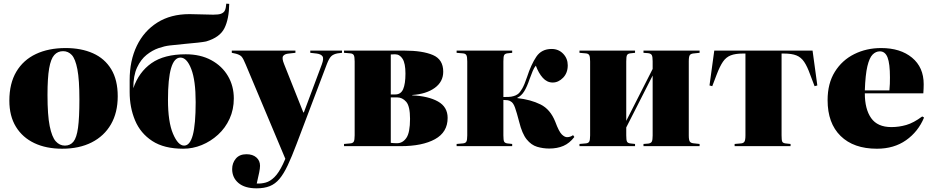

<svg xmlns="http://www.w3.org/2000/svg" viewBox="-20 -797 5084 1047"><path d="M319 14Q232 14 167.5 -16.5Q103 -47 67 -105.5Q31 -164 31 -248Q31 -342 69 -406Q107 -470 176 -502.5Q245 -535 338 -535Q423 -535 487 -506.5Q551 -478 586.5 -419.5Q622 -361 622 -272Q622 -183 585 -119Q548 -55 480 -20.5Q412 14 319 14ZM334 -3Q363 -3 380.5 -24.5Q398 -46 405.5 -100.5Q413 -155 413 -254Q413 -362 402 -419Q391 -476 371.5 -497Q352 -518 324 -518Q295 -518 276 -497Q257 -476 248 -424Q239 -372 239 -279Q239 -169 251 -109.5Q263 -50 284 -26.5Q305 -3 334 -3Z M979 14Q875 14 810.5 -28Q746 -70 716.5 -140.5Q687 -211 687 -295V-360Q687 -466 726 -547Q765 -628 838 -674Q911 -720 1013 -720Q1047 -720 1079.5 -718.5Q1112 -717 1143 -717Q1172 -717 1185 -722Q1198 -727 1204 -736Q1209 -744 1211 -754.5Q1213 -765 1214 -777L1230 -776Q1229 -694 1204 -643.5Q1179 -593 1104 -571Q1090 -568 1059 -564.5Q1028 -561 987 -557.5Q946 -554 905 -549Q878 -546 844.5 -534.5Q811 -523 779.5 -498Q748 -473 727.5 -429Q707 -385 707 -316Q737 -404 806 -452.5Q875 -501 993 -501Q1073 -501 1132 -469Q1191 -437 1223 -382.5Q1255 -328 1255 -260Q1255 -200 1232 -149.5Q1209 -99 1169 -62.5Q1129 -26 1080 -6Q1031 14 979 14ZM984 -3Q1016 -3 1031.5 -61Q1047 -119 1047 -240Q1047 -358 1023 -420.5Q999 -483 964 -483Q896 -483 896 -253Q896 -132 923.5 -67.5Q951 -3 984 -3Z M1379 230Q1315 230 1280.5 201Q1246 172 1246 125Q1246 92 1266 68Q1286 44 1324 44Q1358 44 1378 61.5Q1398 79 1398 107Q1398 121 1393.5 143Q1389 165 1380 204Q1405 205 1429 198.5Q1453 192 1476.5 169Q1500 146 1523 98L1536 69L1320 -445Q1307 -477 1298 -487.5Q1289 -498 1267 -504L1244 -509V-521H1591V-509L1555 -505Q1532 -503 1524 -491.5Q1516 -480 1529 -448L1634 -184H1637L1735 -446Q1747 -478 1738.5 -490Q1730 -502 1707 -505L1672 -509V-521H1845V-509L1821 -506Q1799 -502 1787 -491Q1775 -480 1763 -449L1597 -11Q1571 58 1549 104.5Q1527 151 1504 178.5Q1481 206 1451 218Q1421 230 1379 230Z M1856 0V-12L1890 -15Q1904 -16 1909 -24.5Q1914 -33 1914 -59V-462Q1914 -488 1909 -496.5Q1904 -505 1890 -506L1856 -509V-521H2186Q2284 -521 2340.5 -497Q2397 -473 2397 -406Q2397 -351 2350.5 -317.5Q2304 -284 2228 -279V-277Q2316 -273 2368.5 -243.5Q2421 -214 2421 -154Q2421 -76 2352 -38Q2283 0 2165 0ZM2111 -282H2136Q2166 -282 2178.5 -311Q2191 -340 2191 -396Q2191 -451 2175.5 -476Q2160 -501 2134 -501Q2120 -501 2111 -500ZM2145 -16Q2176 -16 2196 -45Q2216 -74 2216 -149Q2216 -218 2195 -242Q2174 -266 2145 -266H2111V-18Q2120 -17 2128 -16.5Q2136 -16 2145 -16Z M2975 13Q2941 13 2909 3.5Q2877 -6 2852 -37Q2827 -68 2811 -133Q2798 -183 2788.5 -210Q2779 -237 2765 -244Q2758 -249 2747.5 -250.5Q2737 -252 2725 -252V-59Q2725 -33 2729 -25Q2733 -17 2746 -15L2773 -12V0H2470V-12L2504 -15Q2518 -16 2523 -24.5Q2528 -33 2528 -59V-462Q2528 -488 2523 -496.5Q2518 -505 2504 -506L2470 -509V-521H2773V-509L2746 -506Q2733 -504 2729 -496Q2725 -488 2725 -462V-268Q2740 -268 2754 -268.5Q2768 -269 2781 -273Q2793 -276 2804 -284Q2815 -292 2827.5 -313.5Q2840 -335 2854 -377Q2876 -445 2904.5 -487.5Q2933 -530 2988 -530Q3026 -530 3051 -504Q3076 -478 3076 -441Q3076 -399 3050.5 -373Q3025 -347 2994 -347Q2963 -347 2940 -372.5Q2917 -398 2902 -439Q2893 -429 2885 -410Q2877 -391 2868 -366Q2854 -324 2838.5 -299Q2823 -274 2801 -264V-262Q2874 -254 2927.5 -227.5Q2981 -201 3008 -133Q3028 -79 3043.5 -64Q3059 -49 3072 -49Q3090 -49 3105 -60L3112 -50Q3086 -16 3052.5 -1.5Q3019 13 2975 13Z M3140 0V-12L3174 -15Q3188 -16 3193 -24.5Q3198 -33 3198 -59V-462Q3198 -488 3193 -496.5Q3188 -505 3174 -506L3140 -509V-521H3443V-509L3416 -506Q3403 -504 3399 -496Q3395 -488 3395 -462V-138L3539 -421V-463Q3539 -487 3534.5 -496Q3530 -505 3515 -507L3489 -509V-521H3795V-509L3767 -506Q3748 -505 3742 -497Q3736 -489 3736 -463V-58Q3736 -33 3742 -24.5Q3748 -16 3767 -15L3795 -12V0H3489V-12L3515 -14Q3530 -16 3534.5 -25Q3539 -34 3539 -58V-385L3395 -102V-59Q3395 -33 3399 -25Q3403 -17 3416 -15L3443 -12V0Z M3986 0V-12L4021 -15Q4034 -16 4039.5 -24.5Q4045 -33 4045 -59V-505H4031Q3990 -505 3964.5 -495Q3939 -485 3922 -460Q3905 -435 3888 -390L3864 -327L3849 -331L3875 -521H4411L4437 -331L4422 -327L4398 -390Q4382 -435 4365 -460Q4348 -485 4322.5 -495Q4297 -505 4255 -505H4242V-59Q4242 -33 4245.5 -25Q4249 -17 4263 -15L4291 -12V0Z M4762 14Q4635 14 4564 -55.5Q4493 -125 4493 -251Q4493 -342 4532.5 -405.5Q4572 -469 4638.5 -502Q4705 -535 4785 -535Q4890 -535 4953.5 -482.5Q5017 -430 5017 -338Q5017 -327 5016.5 -315Q5016 -303 5015 -288H4696Q4696 -202 4730.5 -153Q4765 -104 4841 -104Q4882 -104 4922 -115.5Q4962 -127 5009 -162L5019 -156Q4987 -79 4921 -32.5Q4855 14 4762 14ZM4696 -304H4830Q4832 -322 4832.5 -340Q4833 -358 4833 -375Q4833 -450 4820 -483.5Q4807 -517 4778 -517Q4756 -517 4738.5 -499.5Q4721 -482 4710 -436Q4699 -390 4696 -304Z"/></svg>

Font: Literata 72pt ExtraBold
Style: Regular
Weight: 800
Designer: Latin by Veronika Burian and Jose Scaglione. Greek by Irene Vlachou. Cyrillic by Vera Evstafieva.
Foundry: TypeTogether
Version: Version 3.002